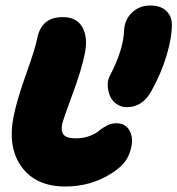

<svg xmlns="http://www.w3.org/2000/svg" viewBox="-20 -681 642 695"><path d="M439 -293Q418.5 -293 402.1 -304.4Q385.7 -315.9 378.4 -333Q371.1 -350.1 369.9 -370.1Q368.7 -390.1 377.9 -407.2Q426.8 -501 429.2 -570.8Q431.2 -610.4 458 -635.7Q484.9 -661.1 523.9 -661.1Q560.5 -661.1 580.6 -642.8Q600.6 -624.5 602.1 -596.2Q603 -546.4 583 -480.2Q563 -414.1 528.8 -353Q496.6 -293 439 -293ZM216.8 -5.9Q110.8 -5.9 59.1 -75.7Q7.3 -145.5 28.8 -257.8Q41.5 -320.8 74.7 -413.3Q107.9 -505.9 115.2 -543.9Q130.4 -619.1 207 -619.1Q258.3 -619.1 278.6 -581.8Q298.8 -544.4 287.1 -487.8Q276.4 -431.6 242.2 -339.1Q208 -246.6 205.1 -231.9Q199.7 -204.6 211.2 -192.4Q222.7 -180.2 253.9 -180.2Q281.7 -180.2 304.2 -188.7Q326.7 -197.3 338.4 -207.5Q350.1 -217.8 366.7 -226.3Q383.3 -234.9 400.9 -234.9Q433.1 -234.9 447.8 -210.2Q462.4 -185.5 456.1 -152.8Q449.7 -119.6 433.6 -97.4Q417.5 -75.2 384.8 -54.2Q309.6 -5.9 216.8 -5.9Z"/></svg>

Font: Shantell Sans Irregular Bouncy
Style: Italic
Weight: 800
Italic angle: -11.31°
Designer: Stephen Nixon, Anya Danilova, Shantell Martin
Foundry: Arrow Type
Version: Version 1.006;[9816181b4]